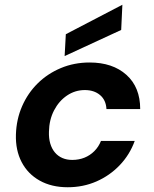

<svg xmlns="http://www.w3.org/2000/svg" viewBox="-20 -776 648 808"><path d="M265 12Q197 12 147 -16Q97 -44 71 -94Q45 -144 47 -210Q49 -274 73 -329Q97 -384 138.5 -425Q180 -466 236 -489.5Q292 -513 357 -513Q454 -513 512 -461Q570 -409 570 -317H428Q426 -355 401 -376Q376 -397 337 -397Q296 -397 262 -374Q228 -351 207.5 -311.5Q187 -272 186 -222Q185 -194 191.5 -172Q198 -150 211 -134.5Q224 -119 242.5 -111Q261 -103 284 -103Q312 -103 335.5 -112.5Q359 -122 377 -140Q395 -158 405 -183H547Q526 -125 484 -81Q442 -37 386 -12.5Q330 12 265 12ZM252 -540 257 -632 495 -756 490 -650Z"/></svg>

Font: DM Sans 18pt
Style: Bold Italic
Weight: 700
Italic angle: -10°
Designer: Colophon Foundry, Jonny Pinhorn
Foundry: Colophon Foundry
Version: Version 4.004;gftools[0.9.30]